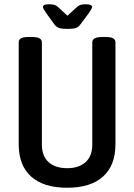

<svg xmlns="http://www.w3.org/2000/svg" viewBox="-20 -876 630 903"><path d="M296 7Q185 7 126.5 -45.5Q68 -98 68 -198V-677Q68 -689 78.5 -695.5Q89 -702 114 -702H130Q155 -702 166 -695.5Q177 -689 177 -677V-196Q177 -142 208.5 -113.5Q240 -85 296 -85Q351 -85 382.5 -113.5Q414 -142 414 -196V-677Q414 -702 461 -702H476Q502 -702 512.5 -695.5Q523 -689 523 -677V-198Q523 -98 464.5 -45.5Q406 7 296 7ZM383 -856Q413 -856 413 -843Q413 -839 408 -830.5Q403 -822 396 -812L358 -761Q350 -749 337 -744.5Q324 -740 297 -740Q271 -740 258 -744.5Q245 -749 236 -761L199 -812Q192 -822 187 -830.5Q182 -839 182 -843Q182 -849 188.5 -852.5Q195 -856 212 -856Q224 -856 234 -853.5Q244 -851 253 -843L297 -802L343 -844Q351 -851 360.5 -853.5Q370 -856 383 -856Z"/></svg>

Font: Asap Condensed Medium
Style: Regular
Weight: 500
Width: 3
Designer: Pablo Cosgaya
Foundry: Omnibus-Type
Version: Version 3.001; ttfautohint (v1.8.4.7-5d5b)